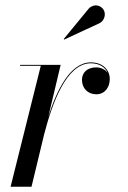

<svg xmlns="http://www.w3.org/2000/svg" viewBox="-20 -705 482 725"><path d="M358 -618.5C374 -628 381 -651 371.5 -667.5C362 -684 336.5 -693.5 315.5 -673L220.5 -557.5L222.5 -555.5ZM134 -456.5 20 0H99L146.5 -197C176.5 -313.5 230.5 -466 323 -466C355.5 -466 377.5 -450.5 386.5 -430C377.5 -442.5 361 -450.5 343 -450.5C309 -450.5 289.5 -430.5 289.5 -403.5C289.5 -372.5 311 -349 343.5 -349C376 -349 394.5 -375 394.5 -407C394.5 -441 368 -469.5 323 -469.5C246 -469.5 195 -367 162.5 -264.5L209 -460H56V-456.5Z"/></svg>

Font: Bodoni* 48pt
Style: Italic
Weight: 400
Italic angle: -13°
Version: Version 2.3